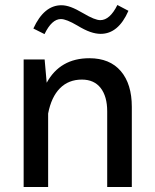

<svg xmlns="http://www.w3.org/2000/svg" viewBox="-20 -753 623 773"><path d="M173.8 0H75.2V-513.7H159.7L168 -419.9Q222.2 -518.6 339.8 -518.6Q421.9 -518.6 466.3 -466.8Q510.7 -415 510.7 -322.8V0H411.6V-304.7Q411.6 -364.7 385.3 -398.7Q358.9 -432.6 309.6 -432.6Q255.9 -432.6 221.2 -397.5Q186.5 -362.3 173.8 -295.9ZM114.3 -638.2Q157.2 -731.9 227.1 -731.9Q244.6 -731.9 265.4 -724.4Q286.1 -716.8 315.9 -699.2Q361.8 -671.9 383.8 -671.9Q422.4 -671.9 452.6 -732.9L497.1 -709.5Q456.5 -616.7 385.3 -616.7Q365.7 -616.7 343.3 -624.5Q320.8 -632.3 291 -650.4Q247.1 -676.3 225.1 -676.3Q188.5 -676.3 159.2 -615.7Z"/></svg>

Font: Estedad-FD Medium
Style: Regular
Weight: 500
Designer: Amin Abedi
Version: Version 7.3